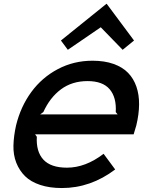

<svg xmlns="http://www.w3.org/2000/svg" viewBox="-20 -950 763 980"><path d="M185.1 -366.2H580.1L570.8 -377.9Q575.2 -452.6 539.8 -494.4Q504.4 -536.1 426.8 -536.1Q347.7 -536.1 291 -493.9Q234.4 -451.7 201.2 -377.9ZM675.8 -310.1Q674.3 -304.7 662.1 -264.2H159.2L168 -252Q163.6 -176.3 201.4 -135.3Q239.3 -94.2 321.8 -94.2Q416.5 -94.2 508.8 -165L567.9 -85Q442.4 9.8 295.9 9.8Q232.9 9.8 185.1 -6.1Q137.2 -22 108.2 -50.5Q79.1 -79.1 63.2 -119.1Q47.4 -159.2 48.6 -207.3Q49.8 -255.4 62 -310.1Q85.4 -405.8 139.6 -480Q193.8 -554.2 275.1 -597.2Q356.4 -640.1 452.1 -640.1Q513.2 -640.1 559.3 -623.8Q605.5 -607.4 633.8 -578.1Q662.1 -548.8 676.3 -507.6Q690.4 -466.3 689.9 -416.7Q689.5 -367.2 675.8 -310.1ZM524.9 -930.2 664.1 -743.2 606 -695.8 494.1 -811 493.2 -810.1 326.2 -695.8 291 -743.2 522.9 -930.2Z"/></svg>

Font: Sinkin Sans 500 Medium Italic
Style: Regular
Weight: 500
Italic angle: -112°
Designer: Keith Bates
Foundry: K-Type
Version: Sinkin Sans (version 1.0)  by Keith Bates   •   © 2014   www